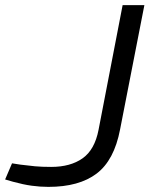

<svg xmlns="http://www.w3.org/2000/svg" viewBox="-32 -720 584 750"><path d="M157 10Q125 10 92 5.5Q59 1 19 -10L-12 -19L15 -82L47 -77Q78 -73 104.5 -70.5Q131 -68 168 -68Q243 -68 290.5 -101.5Q338 -135 353 -213L447 -700H532L437 -214Q414 -94 345.5 -42Q277 10 157 10Z"/></svg>

Font: REM Light
Style: Italic
Weight: 300
Italic angle: -11°
Designer: Octavio Pardo
Foundry: Ashler Design
Version: Version 1.005;gftools[0.9.28]